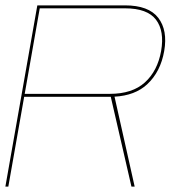

<svg xmlns="http://www.w3.org/2000/svg" viewBox="-21 -695 670 715"><path d="M-1 0 118 -675H444.5Q532.5 -675 568.2 -628.8Q604 -582.5 590.5 -505Q577 -427.5 527 -381Q481.5 -339 405.5 -335L480.5 0H468.5L391.5 -334.5Q390 -334.5 388.5 -334.5H69L10 0ZM71 -345.5H388Q471.5 -345.5 518.5 -388Q565.5 -430.5 579 -505Q592 -579.5 559.8 -621.8Q527.5 -664 444.5 -664H127Z"/></svg>

Font: Anybody ExtraExpanded Thin
Style: Italic
Weight: 100
Width: 8
Italic angle: -10°
Designer: Tyler Finck
Foundry: Etcetera Type Company
Version: Version 1.010; ttfautohint (v1.8.3) -l 8 -r 50 -G 200 -x 14 